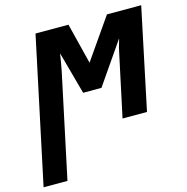

<svg xmlns="http://www.w3.org/2000/svg" viewBox="-155 -654 975 1002"><g transform="rotate(-15 332.0 -153.0)"><path d="M-42 240 125 -546H303L358 -326L511 -546H696L581 0H449L516 -314Q525 -362 540 -409L384 -183H285L222 -413Q215 -365 206 -320L87 240Z"/></g></svg>

Font: Noto Sans SemiCondensed
Style: Bold Italic
Weight: 700
Width: 4
Italic angle: -12°
Designer: Monotype Design Team
Foundry: Monotype Imaging Inc.
Version: Version 2.013; ttfautohint (v1.8.4.7-5d5b)